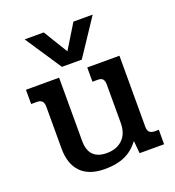

<svg xmlns="http://www.w3.org/2000/svg" viewBox="-132 -817 853 936"><g transform="rotate(-20 294.0 -349.0)"><path d="M101 -713H200L277 -587L354 -713H454L329 -525H226ZM88 -151V-369Q88 -388 79.5 -397Q71 -406 52 -406H23V-480H195V-152Q195 -55 289 -55Q340 -55 371 -85Q402 -115 402 -171V-369Q402 -388 394.5 -397Q387 -406 369 -406H341V-480H508V-111Q508 -92 517 -83.5Q526 -75 545 -75H565V0H438L432 -65Q400 -23 357.5 -4Q315 15 254 15Q172 15 130 -28Q88 -71 88 -151Z"/></g></svg>

Font: Pridi
Style: Regular
Weight: 400
Designer: Katatrad Team
Foundry: CadsonDemak
Version: Version 1.001